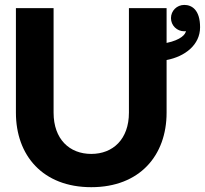

<svg xmlns="http://www.w3.org/2000/svg" viewBox="-20 -756 842 789"><path d="M200.2 -722.7H45.4V-293C45.4 -117.2 155.8 13.2 355 13.2C554.2 13.2 664.6 -117.2 664.6 -293V-509.3C740.7 -523.9 802.2 -571.8 802.2 -644C802.2 -716.3 767.6 -735.8 737.3 -735.8C707 -735.8 682.6 -711.9 682.6 -681.6C682.6 -651.4 707 -627.4 737.3 -627.4C739.3 -627.4 741.7 -627.9 743.7 -628.9C743.7 -615.7 723.6 -591.8 664.6 -579.6V-722.7H509.8V-293C509.8 -184.1 444.3 -123.5 355 -123.5C265.6 -123.5 200.2 -184.1 200.2 -293Z"/></svg>

Font: Giphurs ExtraBold
Style: Regular
Weight: 800
Version: Version 1.000